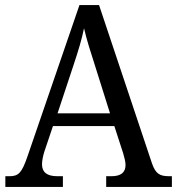

<svg xmlns="http://www.w3.org/2000/svg" viewBox="-20 -734 695 754"><path d="M1 0H227V-42H205C164 -42 145 -58 145 -89C145 -103 149 -122 154 -138L188 -239H429L464 -131C469 -114 473 -98 473 -86C473 -57 455 -42 418 -42H397V0H655V-42H644C607 -42 591 -52 577 -92L369 -714H292L88 -120C66 -56 53 -42 18 -42H1ZM206 -289 269 -479C288 -536 301 -579 310 -623C320 -579 336 -529 355 -470L412 -289Z"/></svg>

Font: Noto Serif Thai SemiCondensed
Style: Regular
Weight: 400
Width: 4
Designer: Monotype Design Team
Foundry: Monotype Imaging Inc.
Version: Version 2.002